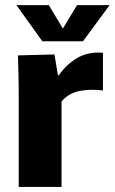

<svg xmlns="http://www.w3.org/2000/svg" viewBox="-20 -739 453 759"><path d="M54 0V-351.2Q54 -406.7 53 -445.9Q52 -485.2 51 -520L195.3 -523.8L209 -441.2H212.5Q241.2 -483.3 284.2 -509.2Q327.2 -535 387 -530.5V-381.5Q340 -387.7 295.7 -379.5Q251.3 -371.3 223.2 -337.8V0ZM147.3 -575.8 45 -718.8H172.8L228.5 -626.2L284.7 -718.8H413.3L308 -575.8Z"/></svg>

Font: Murecho Thin
Style: Regular
Weight: 100
Designer: Neil Summerour
Foundry: Positype
Version: Version 1.010